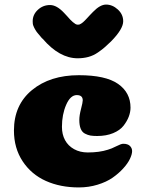

<svg xmlns="http://www.w3.org/2000/svg" viewBox="-20 -813 639 840"><path d="M342 -374Q342 -397 316 -397Q288 -397 269.5 -354.5Q251 -312 251 -258Q251 -225 264.5 -200Q278 -175 304 -160.5Q330 -146 364 -146Q415 -146 452 -158Q467 -162 488.5 -173Q510 -184 519 -184Q539 -184 548.5 -174.5Q558 -165 558 -152Q558 -138 548.5 -118Q539 -98 519 -76Q499 -54 472.5 -35.5Q446 -17 407 -5Q368 7 325 7Q244 7 180.5 -21.5Q117 -50 79 -107.5Q41 -165 41 -242Q41 -354 120 -419Q199 -484 325 -484Q442 -484 496.5 -446Q551 -408 551 -342Q551 -323 543.5 -303Q536 -283 520.5 -263Q505 -243 475 -230.5Q445 -218 405 -218Q387 -218 375.5 -220Q364 -222 351.5 -228.5Q339 -235 333 -250Q327 -265 327 -288Q327 -308 334.5 -336.5Q342 -365 342 -374ZM466 -632Q449 -616 438.5 -606.5Q428 -597 408.5 -583.5Q389 -570 367 -564Q345 -558 320 -558Q240 -558 167 -643Q164 -645 160 -650Q156 -655 153.5 -658Q151 -661 147 -665.5Q143 -670 140.5 -673.5Q138 -677 135 -682Q132 -687 130 -691Q128 -695 126 -700Q124 -705 123.5 -710Q123 -715 123 -720Q123 -749 145.5 -770Q168 -791 199 -791Q228 -791 260 -757Q266 -751 274 -742Q282 -733 287 -727.5Q292 -722 298.5 -716.5Q305 -711 310 -708Q315 -705 321 -705Q325 -705 328 -706Q331 -707 335.5 -710Q340 -713 343 -715.5Q346 -718 351.5 -723.5Q357 -729 361 -733.5Q365 -738 373 -746.5Q381 -755 387 -761Q418 -793 444 -793Q472 -793 495.5 -771.5Q519 -750 519 -720Q519 -686 466 -632Z"/></svg>

Font: Coiny
Style: Regular
Weight: 400
Version: Version 001.001